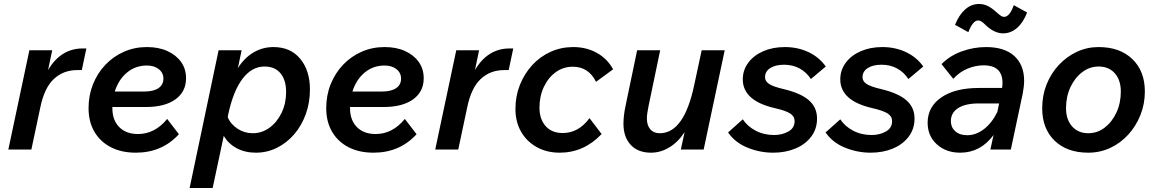

<svg xmlns="http://www.w3.org/2000/svg" viewBox="-20 -753 5826 967"><path d="M22 0 128 -500H243L222 -400Q286 -509 397 -509H415L392 -400H369Q299 -400 251 -355Q203 -310 183 -212L138 0Z M881 -77Q796 16 664 16Q592 16 538.5 -11.5Q485 -39 455.5 -89.5Q426 -140 426 -208Q426 -273 448.5 -329Q471 -385 511 -427Q551 -469 604.5 -492.5Q658 -516 720 -516Q779 -516 823 -496Q867 -476 892 -441Q917 -406 917 -359Q917 -291 863.5 -252.5Q810 -214 714 -214H546Q546 -211 546 -207Q546 -148 580.5 -113Q615 -78 675 -78Q760 -78 822 -154ZM720 -423Q662 -423 619.5 -387.5Q577 -352 558 -292H706Q753 -292 778 -309Q803 -326 803 -357Q803 -386 780 -404.5Q757 -423 720 -423Z M935 194 1081 -500H1197L1178 -410Q1211 -462 1257 -489Q1303 -516 1357 -516Q1443 -516 1492 -457Q1541 -398 1541 -302Q1541 -236 1520 -178Q1499 -120 1461.5 -76.5Q1424 -33 1374.5 -8.5Q1325 16 1269 16Q1214 16 1172 -6.5Q1130 -29 1107 -69L1051 194ZM1129 -175 1127 -163Q1141 -128 1176 -105Q1211 -82 1253 -82Q1299 -82 1337 -109.5Q1375 -137 1398 -184.5Q1421 -232 1421 -290Q1421 -349 1393 -383.5Q1365 -418 1312 -418Q1249 -418 1202 -357Q1155 -296 1129 -175Z M2078 -77Q1993 16 1861 16Q1789 16 1735.5 -11.5Q1682 -39 1652.5 -89.5Q1623 -140 1623 -208Q1623 -273 1645.5 -329Q1668 -385 1708 -427Q1748 -469 1801.5 -492.5Q1855 -516 1917 -516Q1976 -516 2020 -496Q2064 -476 2089 -441Q2114 -406 2114 -359Q2114 -291 2060.5 -252.5Q2007 -214 1911 -214H1743Q1743 -211 1743 -207Q1743 -148 1777.5 -113Q1812 -78 1872 -78Q1957 -78 2019 -154ZM1917 -423Q1859 -423 1816.5 -387.5Q1774 -352 1755 -292H1903Q1950 -292 1975 -309Q2000 -326 2000 -357Q2000 -386 1977 -404.5Q1954 -423 1917 -423Z M2172 0 2278 -500H2393L2372 -400Q2436 -509 2547 -509H2565L2542 -400H2519Q2449 -400 2401 -355Q2353 -310 2333 -212L2288 0Z M2949 -158 3010 -78Q2921 16 2799 16Q2734 16 2683.5 -12Q2633 -40 2604.5 -89.5Q2576 -139 2576 -204Q2576 -269 2598.5 -325.5Q2621 -382 2660.5 -425Q2700 -468 2753 -492Q2806 -516 2867 -516Q2933 -516 2985.5 -487Q3038 -458 3068 -404L2982 -341Q2944 -417 2865 -417Q2817 -417 2779 -389.5Q2741 -362 2719 -315Q2697 -268 2697 -211Q2697 -153 2728 -118Q2759 -83 2814 -83Q2894 -83 2949 -158Z M3524 0H3409L3428 -88Q3396 -38 3351.5 -11Q3307 16 3259 16Q3193 16 3156.5 -23.5Q3120 -63 3120 -130Q3120 -149 3122.5 -171.5Q3125 -194 3131 -222L3189 -500H3305L3247 -222Q3238 -180 3238 -156Q3238 -122 3255 -102Q3272 -82 3303 -82Q3425 -82 3476 -323L3514 -500H3630Z M3647 -86 3721 -152Q3744 -117 3785.5 -95Q3827 -73 3879 -73Q3919 -73 3950.5 -90.5Q3982 -108 3982 -143Q3982 -167 3959.5 -181.5Q3937 -196 3884 -208Q3801 -227 3761 -263.5Q3721 -300 3721 -353Q3721 -400 3748.5 -437Q3776 -474 3824 -495Q3872 -516 3933 -516Q3998 -516 4052 -490.5Q4106 -465 4139 -418L4064 -355Q4042 -389 4007.5 -408Q3973 -427 3929 -427Q3885 -427 3859 -410Q3833 -393 3833 -364Q3833 -344 3853 -330.5Q3873 -317 3924 -305Q4013 -284 4054 -248Q4095 -212 4095 -156Q4095 -103 4065 -64Q4035 -25 3985 -4.5Q3935 16 3874 16Q3807 16 3744.5 -9.5Q3682 -35 3647 -86Z M4138 -86 4212 -152Q4235 -117 4276.5 -95Q4318 -73 4370 -73Q4410 -73 4441.5 -90.5Q4473 -108 4473 -143Q4473 -167 4450.5 -181.5Q4428 -196 4375 -208Q4292 -227 4252 -263.5Q4212 -300 4212 -353Q4212 -400 4239.5 -437Q4267 -474 4315 -495Q4363 -516 4424 -516Q4489 -516 4543 -490.5Q4597 -465 4630 -418L4555 -355Q4533 -389 4498.5 -408Q4464 -427 4420 -427Q4376 -427 4350 -410Q4324 -393 4324 -364Q4324 -344 4344 -330.5Q4364 -317 4415 -305Q4504 -284 4545 -248Q4586 -212 4586 -156Q4586 -103 4556 -64Q4526 -25 4476 -4.5Q4426 16 4365 16Q4298 16 4235.5 -9.5Q4173 -35 4138 -86Z M4968 0 4984 -73Q4918 16 4816 16Q4745 16 4698.5 -26Q4652 -68 4652 -135Q4652 -215 4721 -262.5Q4790 -310 4911 -310H5027Q5035 -365 5012 -394.5Q4989 -424 4934 -424Q4894 -424 4853.5 -407.5Q4813 -391 4781 -356L4722 -430Q4763 -472 4823 -494Q4883 -516 4946 -516Q5039 -516 5088.5 -471Q5138 -426 5138 -346Q5138 -332 5136 -315Q5134 -298 5131 -282L5071 0ZM4851 -72Q4896 -72 4936 -103Q4976 -134 5003 -189L5012 -232H4909Q4842 -232 4805.5 -208.5Q4769 -185 4769 -143Q4769 -112 4791 -92Q4813 -72 4851 -72ZM4911 -733Q4934 -733 4954.5 -723Q4975 -713 4998 -692Q5015 -677 5022.5 -672.5Q5030 -668 5037 -668Q5065 -668 5086 -727L5153 -690Q5134 -640 5102.5 -612.5Q5071 -585 5032 -585Q4989 -585 4946 -625Q4930 -641 4922 -645.5Q4914 -650 4906 -650Q4880 -650 4857 -591L4790 -628Q4810 -678 4841 -705.5Q4872 -733 4911 -733Z M5229 -208Q5229 -272 5251 -327.5Q5273 -383 5312.5 -425.5Q5352 -468 5403.5 -492Q5455 -516 5513 -516Q5620 -516 5683 -455.5Q5746 -395 5746 -292Q5746 -229 5723.5 -173Q5701 -117 5662 -74.5Q5623 -32 5571.5 -8Q5520 16 5461 16Q5354 16 5291.5 -44.5Q5229 -105 5229 -208ZM5461 -82Q5507 -82 5544 -110.5Q5581 -139 5603 -186.5Q5625 -234 5625 -292Q5625 -349 5595 -383.5Q5565 -418 5513 -418Q5468 -418 5430.5 -389.5Q5393 -361 5371 -313.5Q5349 -266 5349 -208Q5349 -151 5379.5 -116.5Q5410 -82 5461 -82Z"/></svg>

Font: Wix Madefor Text SemiBold
Style: Italic
Weight: 600
Italic angle: -12°
Designer: Dalton Maag Ltd
Foundry: Dalton Maag Ltd
Version: Version 3.100